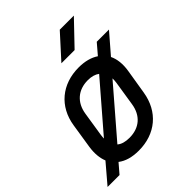

<svg xmlns="http://www.w3.org/2000/svg" viewBox="-239 -917 1079 1079"><g transform="rotate(-45 300.5 -377.5)"><path d="M293 -645H398L532 -785H420ZM-15 30H80L128 -26C159 -2 201 10 254 10C387 10 483 -70 504 -202L528 -349C536 -398 531 -440 515 -473L616 -590H519L466 -528C435 -549 394 -560 345 -560C212 -560 115 -480 95 -349L72 -202C65 -156 69 -116 82 -84ZM165 -202 188 -349C200 -427 253 -473 331 -473C360 -473 384 -466 401 -453L163 -177C163 -185 164 -193 165 -202ZM268 -78C236 -78 210 -85 193 -100L436 -382C436 -372 436 -361 434 -349L411 -202C399 -123 346 -78 268 -78Z"/></g></svg>

Font: JetBrains Mono Medium
Style: Italic
Weight: 436
Italic angle: -9°
Monospace: yes
Designer: Philipp Nurullin, Konstantin Bulenkov
Foundry: JetBrains
Version: Version 2.305